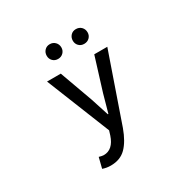

<svg xmlns="http://www.w3.org/2000/svg" viewBox="-213 -991 1427 1431"><g transform="rotate(-30 500.0 -275.0)"><path d="M621.1 -654.3Q593.8 -654.3 576.2 -672.4Q558.6 -690.4 558.6 -716.8Q558.6 -744.1 576.2 -762.7Q593.8 -781.2 621.1 -781.2Q649.4 -781.2 667.5 -762.7Q685.5 -744.1 685.5 -716.8Q685.5 -690.4 667.5 -672.4Q649.4 -654.3 621.1 -654.3ZM334 -716.8Q334 -744.1 351.6 -762.7Q369.1 -781.2 396.5 -781.2Q423.8 -781.2 441.9 -762.7Q460 -744.1 460 -716.8Q460 -690.4 441.9 -672.4Q423.8 -654.3 396.5 -654.3Q369.1 -654.3 351.6 -672.4Q334 -690.4 334 -716.8ZM758.8 -549.8 556.6 33.2Q521.5 129.9 471.7 180.2Q421.9 230.5 339.8 230.5Q302.7 230.5 270.5 218.8L293 128.9Q319.3 136.7 333 136.7Q413.1 136.7 447.3 34.2L459 -3.9L240.2 -549.8H358.4L460.9 -266.6Q490.2 -174.8 510.7 -112.3H515.6L558.6 -266.6L646.5 -549.8Z"/></g></svg>

Font: GenEi Gothic M SemiBold
Style: Regular
Weight: 500
Designer: o_tamon (Modified); [Source Han Sans]
Ryoko NISHIZUKA  (kana & ideographs); Paul D. Hunt (Latin, Greek & Cyrillic); Wenl
Version: Version 1.1a;Original Version 1.004